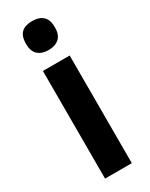

<svg xmlns="http://www.w3.org/2000/svg" viewBox="-200 -803 662 845"><g transform="rotate(-30 131.0 -380.5)"><path d="M199 -547V0H63V-547ZM131 -761Q167 -761 186 -743Q205 -725 205 -687Q205 -650 185.5 -632Q166 -614 131 -614Q97 -614 77.5 -632Q58 -650 58 -687Q58 -726 76.5 -743.5Q95 -761 131 -761Z"/></g></svg>

Font: Noto Sans Condensed
Style: Regular
Weight: 400
Width: 3
Version: Version 2.013